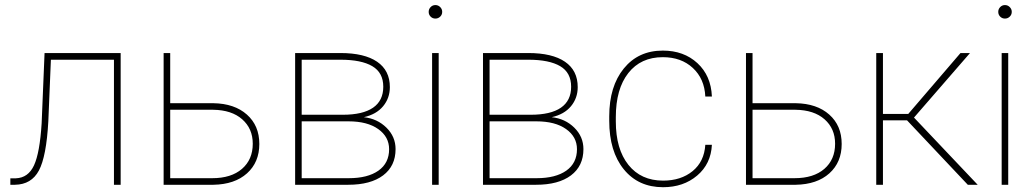

<svg xmlns="http://www.w3.org/2000/svg" viewBox="-20 -741 4153 770"><path d="M463.9 -528.3V0H437V-501.5H184.1L173.8 -254.4Q166 -113.3 136 -57.1Q106 -1 40 0H21.5V-25.9H43.5Q93.3 -27.8 116.5 -78.1Q139.6 -128.4 147 -246.1L158.7 -528.3Z M662.6 -327.1H835.9Q920.4 -325.7 970.2 -281.5Q1020 -237.3 1020 -163.6Q1020 -90.3 970.7 -45.9Q921.4 -1.5 835.9 0H636.2V-528.3H662.6ZM662.6 -300.8V-26.4H831.1Q907.2 -26.4 950.4 -63.7Q993.7 -101.1 993.7 -164.6Q993.7 -225.1 951.4 -262.5Q909.2 -299.8 835 -300.8Z M1163.6 0V-528.3H1345.2Q1441.4 -528.3 1492.4 -493.4Q1543.5 -458.5 1543.5 -391.6Q1543.5 -347.7 1516.4 -314.9Q1489.3 -282.2 1439 -271H1439.5Q1493.2 -265.1 1529.8 -229Q1566.4 -192.9 1566.4 -143.1Q1566.4 -75.2 1516.4 -37.6Q1466.3 0 1376.5 0ZM1189.9 -254.4V-26.4H1378.9Q1454.6 -26.4 1497.6 -56.6Q1540.5 -86.9 1540.5 -142.6Q1540.5 -192.4 1496.8 -223.4Q1453.1 -254.4 1377.4 -254.4ZM1189.9 -280.8H1355Q1435.1 -280.8 1476.1 -309.1Q1517.1 -337.4 1517.1 -393.1Q1517.1 -449.7 1473.1 -475.6Q1429.2 -501.5 1345.2 -501.5H1189.9Z M1739.3 0H1712.9V-528.3H1739.3ZM1699.2 -693.4Q1699.2 -704.6 1707 -712.6Q1714.8 -720.7 1726.1 -720.7Q1737.3 -720.7 1745.4 -712.6Q1753.4 -704.6 1753.4 -693.4Q1753.4 -682.1 1745.4 -674.3Q1737.3 -666.5 1726.1 -666.5Q1714.8 -666.5 1707 -674.3Q1699.2 -682.1 1699.2 -693.4Z M1917 0V-528.3H2098.6Q2194.8 -528.3 2245.8 -493.4Q2296.9 -458.5 2296.9 -391.6Q2296.9 -347.7 2269.8 -314.9Q2242.7 -282.2 2192.4 -271H2192.9Q2246.6 -265.1 2283.2 -229Q2319.8 -192.9 2319.8 -143.1Q2319.8 -75.2 2269.8 -37.6Q2219.7 0 2129.9 0ZM1943.4 -254.4V-26.4H2132.3Q2208 -26.4 2251 -56.6Q2293.9 -86.9 2293.9 -142.6Q2293.9 -192.4 2250.2 -223.4Q2206.5 -254.4 2130.9 -254.4ZM1943.4 -280.8H2108.4Q2188.5 -280.8 2229.5 -309.1Q2270.5 -337.4 2270.5 -393.1Q2270.5 -449.7 2226.6 -475.6Q2182.6 -501.5 2098.6 -501.5H1943.4Z M2639.2 -16.6Q2710.9 -16.6 2757.6 -54.7Q2804.2 -92.8 2808.6 -160.2H2835Q2831.1 -83.5 2775.9 -36.9Q2720.7 9.8 2639.2 9.8Q2540 9.8 2481.7 -62Q2423.3 -133.8 2423.3 -256.8V-274.4Q2423.3 -394.5 2481.7 -466.3Q2540 -538.1 2638.2 -538.1Q2722.2 -538.1 2776.9 -487.8Q2831.5 -437.5 2835 -354H2808.6Q2805.2 -425.3 2758.5 -468.5Q2711.9 -511.7 2638.2 -511.7Q2549.8 -511.7 2499.8 -448Q2449.7 -384.3 2449.7 -271V-253.9Q2449.7 -143.1 2500.2 -79.8Q2550.8 -16.6 2639.2 -16.6Z M2998 -327.1H3171.4Q3255.9 -325.7 3305.7 -281.5Q3355.5 -237.3 3355.5 -163.6Q3355.5 -90.3 3306.2 -45.9Q3256.8 -1.5 3171.4 0H2971.7V-528.3H2998ZM2998 -300.8V-26.4H3166.5Q3242.7 -26.4 3285.9 -63.7Q3329.1 -101.1 3329.1 -164.6Q3329.1 -225.1 3286.9 -262.5Q3244.6 -299.8 3170.4 -300.8Z M3617.7 -258.3H3521V0H3494.1V-528.3H3521V-284.2H3622.6L3832 -528.3H3870.1L3645.5 -269.5L3900.9 0H3861.3Z M4023.4 0H3997.1V-528.3H4023.4ZM3983.4 -693.4Q3983.4 -704.6 3991.2 -712.6Q3999 -720.7 4010.3 -720.7Q4021.5 -720.7 4029.5 -712.6Q4037.6 -704.6 4037.6 -693.4Q4037.6 -682.1 4029.5 -674.3Q4021.5 -666.5 4010.3 -666.5Q3999 -666.5 3991.2 -674.3Q3983.4 -682.1 3983.4 -693.4Z"/></svg>

Font: Roboto Thin
Style: Regular
Weight: 250
Designer: Google
Version: Version 2.134; 2016